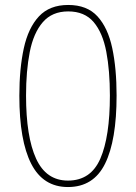

<svg xmlns="http://www.w3.org/2000/svg" viewBox="-20 -745 549 774"><path d="M254 9Q154 9 106 -84.5Q58 -178 58 -359Q58 -468 76 -550.5Q94 -633 137 -679Q180 -725 255 -725Q331 -725 373 -679Q415 -633 432.5 -551Q450 -469 450 -360Q450 -179 403.5 -85Q357 9 254 9ZM254 -17Q346 -17 384.5 -105.5Q423 -194 423 -360Q423 -460 408.5 -536.5Q394 -613 357.5 -656Q321 -699 255 -699Q190 -699 152.5 -655.5Q115 -612 100 -535.5Q85 -459 85 -360Q85 -194 125.5 -105.5Q166 -17 254 -17Z"/></svg>

Font: Noto Sans Tamil SemiCondensed Thin
Style: Regular
Weight: 100
Width: 4
Designer: Jelle Bosma - Monotype Design Team
Foundry: Monotype Imaging Inc.
Version: Version 2.004; ttfautohint (v1.8.4.7-5d5b)